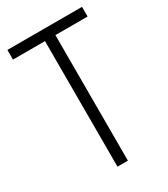

<svg xmlns="http://www.w3.org/2000/svg" viewBox="-178 -796 767 878"><g transform="rotate(-30 205.0 -357.0)"><path d="M232 0H177V-663H8V-714H402V-663H232Z"/></g></svg>

Font: Noto Sans Gurmukhi Condensed Light
Style: Regular
Weight: 300
Width: 3
Designer: Jelle Bosma - Monotype Design Team
Foundry: Monotype Imaging Inc.
Version: Version 2.004; ttfautohint (v1.8.4.7-5d5b)